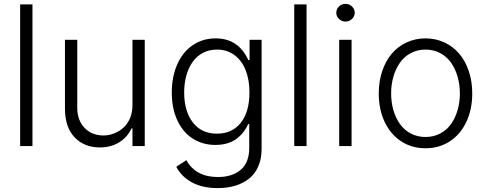

<svg xmlns="http://www.w3.org/2000/svg" viewBox="-20 -750 2501 986"><path d="M146.7 -727.3V0H83.5V-727.3Z M660.2 -208.5V-545.5H723.4V0H660.2V-90.6H655.2Q635.3 -46.5 593 -19.7Q550.8 7.1 492.9 7.1Q412.3 7.1 362.9 -45.1Q313.6 -97.3 313.6 -192.1V-545.5H376.8V-196Q376.8 -132.5 414.2 -93.4Q451.7 -54.3 511 -54.3Q539.1 -54.3 565.5 -64.6Q592 -74.9 613.3 -93.8Q634.6 -112.6 647.4 -142.4Q660.2 -172.2 660.2 -208.5Z M1098.4 215.9Q1018.5 215.9 964.7 186.1Q910.9 156.2 885.3 106.5L937.1 72.4Q985.4 159.1 1098.4 159.1Q1173.3 159.1 1216.6 121.6Q1259.9 84.2 1259.9 10.3V-112.6H1254.3Q1245.4 -92 1232.2 -74.4Q1219.1 -56.8 1199.4 -40.7Q1179.7 -24.5 1150.7 -15.1Q1121.8 -5.7 1086.6 -5.7Q1021.3 -5.7 970.7 -37.6Q920.1 -69.6 891.2 -130.9Q862.2 -192.1 862.2 -274.1Q862.2 -356.2 890.3 -419.6Q918.3 -483 969.6 -517.9Q1021 -552.9 1087.7 -552.9Q1204.5 -552.9 1255.3 -441.4H1261.7V-545.5H1323.5V14.2Q1323.5 65 1306.6 104Q1289.8 143.1 1259.2 167.3Q1228.7 191.4 1188.2 203.7Q1147.7 215.9 1098.4 215.9ZM1094.1 -63.6Q1172.6 -63.6 1216.8 -119.9Q1261 -176.1 1261 -275.2Q1261 -339.5 1241.8 -388.8Q1222.7 -438.2 1184.5 -466.8Q1146.3 -495.4 1094.1 -495.4Q1054 -495.4 1021.8 -478.3Q989.7 -461.3 968.8 -431.3Q947.8 -401.3 936.8 -361.5Q925.8 -321.7 925.8 -275.2Q925.8 -179.3 970.2 -121.4Q1014.6 -63.6 1094.1 -63.6Z M1554.3 -727.3V0H1491.1V-727.3Z M1721.9 0V-545.5H1785.5V0ZM1787.8 -652.7Q1773.8 -639.2 1754.3 -639.2Q1734.7 -639.2 1720.9 -652.5Q1707 -665.8 1707 -684.7Q1707 -703.5 1720.9 -716.8Q1734.7 -730.1 1754.3 -730.1Q1773.8 -730.1 1787.8 -716.6Q1801.8 -703.1 1801.8 -684.7Q1801.8 -666.2 1787.8 -652.7Z M1925.1 -270.2Q1925.1 -332 1942.8 -384.8Q1960.6 -437.5 1992 -474.4Q2023.4 -511.4 2068.2 -532.1Q2112.9 -552.9 2165.1 -552.9Q2217.3 -552.9 2262.1 -532.1Q2306.8 -511.4 2338.2 -474.4Q2369.7 -437.5 2387.4 -384.8Q2405.2 -332 2405.2 -270.2Q2405.2 -188.2 2374.8 -123.9Q2344.5 -59.7 2289.8 -24.1Q2235.1 11.4 2165.1 11.4Q2095.2 11.4 2040.5 -24.1Q1985.8 -59.7 1955.4 -123.9Q1925.1 -188.2 1925.1 -270.2ZM2089.8 -64.3Q2123.6 -46.5 2165.1 -46.5Q2206.7 -46.5 2240.4 -64.3Q2274.1 -82 2296 -112.6Q2317.8 -143.1 2329.7 -183.6Q2341.6 -224.1 2341.6 -270.2Q2341.6 -316.4 2329.7 -357.1Q2317.8 -397.7 2296 -428.6Q2274.1 -459.5 2240.2 -477.5Q2206.3 -495.4 2165.1 -495.4Q2123.9 -495.4 2090 -477.5Q2056.1 -459.5 2034.3 -428.6Q2012.4 -397.7 2000.5 -357.1Q1988.6 -316.4 1988.6 -270.2Q1988.6 -224.1 2000.5 -183.6Q2012.4 -143.1 2034.3 -112.6Q2056.1 -82 2089.8 -64.3Z"/></svg>

Font: Inter Light BETA
Style: Regular
Weight: 300
Designer: Rasmus Andersson
Foundry: rsms
Version: Version 3.011;git-f93a4a705